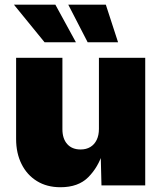

<svg xmlns="http://www.w3.org/2000/svg" viewBox="-20 -786 684 814"><path d="M236.3 7.8Q178.7 7.8 136.5 -18.3Q94.2 -44.4 71.3 -90.6Q48.3 -136.7 48.3 -196.8V-541H244.6V-238.3Q244.6 -198.2 264.9 -175.3Q285.2 -152.3 321.8 -152.3Q345.7 -152.3 363 -162.8Q380.4 -173.3 389.9 -192.9Q399.4 -212.4 399.4 -239.7V-541H595.7V0H410.2L406.7 -140.1H416Q396.5 -77.1 354.2 -34.7Q312 7.8 236.3 7.8ZM351.6 -606.9 269.5 -766.1H428.7L480.5 -606.9ZM168.9 -606.9 39.1 -766.1H214.8L301.8 -606.9Z"/></svg>

Font: Inter 17pt Black
Style: Regular
Weight: 900
Version: Version 4.001;git-66647c0bb